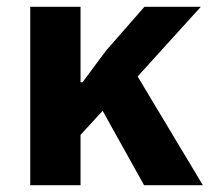

<svg xmlns="http://www.w3.org/2000/svg" viewBox="-20 -545 617 565"><path d="M404 0 282 -219 217 -148V0H69V-525H217V-411V-303H223L292 -396L405 -525H571L385 -320L577 0Z"/></svg>

Font: IBM Plex Sans Var
Style: Regular
Weight: 400
Designer: Mike Abbink, Paul van der Laan, Pieter van Rosmalen
Foundry: Bold Monday
Version: Version 3.000